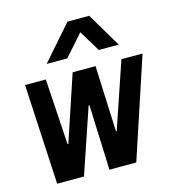

<svg xmlns="http://www.w3.org/2000/svg" viewBox="-112 -853 860 947"><g transform="rotate(-15 318.0 -379.5)"><path d="M63 0 36 -511H142L163 -175H167L279 -511H396L410 -175H414L528 -511H636L467 0H330L317 -333H313L200 0ZM166 -584 319 -759H430L534 -584H432L336 -742H411L271 -584Z"/></g></svg>

Font: Chivo Mono SemiBold
Style: Italic
Weight: 600
Italic angle: -8.05°
Monospace: yes
Version: Version 1.008